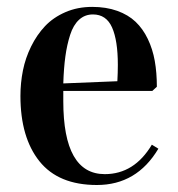

<svg xmlns="http://www.w3.org/2000/svg" viewBox="-20 -525 519 560"><path d="M437.5 -272 424.3 -259.8H164.6V-230Q164.6 -17.1 285.6 -17.1Q371.6 -17.1 422.9 -103L441.9 -91.3Q378.9 14.6 262.7 14.6Q150.4 14.6 95 -54.7Q39.6 -124 39.6 -245.1Q39.6 -283.2 46.9 -319.6Q54.2 -356 70.8 -389.6Q87.4 -423.3 111.3 -448.7Q135.3 -474.1 170.7 -489.5Q206.1 -504.9 249 -504.9Q289.6 -504.9 321.8 -493.4Q354 -481.9 375.5 -461.4Q397 -440.9 411.1 -411.4Q425.3 -381.8 431.4 -347.4Q437.5 -313 437.5 -272ZM251 -482.9Q227.5 -482.9 210.7 -467.5Q193.8 -452.1 184.6 -423.3Q175.3 -394.5 170.7 -360.6Q166 -326.7 164.6 -281.7L322.3 -288.1Q323.7 -313 323.7 -335.9Q323.7 -406.7 306.9 -444.8Q290 -482.9 251 -482.9Z"/></svg>

Font: VidalokaRegular
Style: Regular
Weight: 400
Designer: Cyreal (www.cyreal.org)
Foundry: Cyreal (www.cyreal.org)
Version: Version 1.000